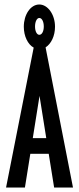

<svg xmlns="http://www.w3.org/2000/svg" viewBox="-20 -835 353 855"><path d="M221 0H305L183 -624C208 -640 225 -675 225 -716C225 -770 193 -815 155 -815C116 -815 86 -770 86 -716C86 -674 104 -637 130 -623L7 0H91L115 -150H197ZM155 -680C144 -680 136 -696 136 -717C136 -738 144 -755 155 -755C167 -755 175 -738 175 -717C175 -696 167 -680 155 -680ZM156 -408 186 -220H126Z"/></svg>

Font: Inconsolata ExtraCondensed
Style: Bold
Weight: 700
Width: 2
Monospace: yes
Designer: Raph Levien, Cyreal, Brenton Simpson
Foundry: Raph Levien, Cyreal, Google
Version: Version 3.100